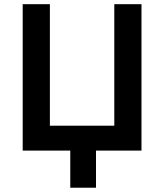

<svg xmlns="http://www.w3.org/2000/svg" viewBox="-20 -720 784 918"><path d="M316 177.5V0H88.5V-700H218.5V-119H526.5V-700H656.5V0H439V177.5Z"/></svg>

Font: Geologica EX Med
Style: Regular
Weight: 500
Designer: Sindre Bremnes, Frode Helland
Foundry: Monokrom Skriftforlag AS
Version: Version 1.010;gftools[0.9.28]